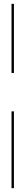

<svg xmlns="http://www.w3.org/2000/svg" viewBox="-20 -780 140 1000"><path d="M40 -400H52.5V-760H40ZM52.5 -200H40V200H52.5Z"/></svg>

Font: ZnikomitSC
Style: Regular
Weight: 100
Designer: gluk
Foundry: gluk
Version: Version 0.55